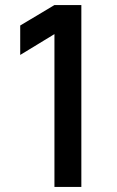

<svg xmlns="http://www.w3.org/2000/svg" viewBox="-20 -740 462 760"><path d="M195.5 0V-605L60 -522.5V-639L195.5 -720H302V0Z"/></svg>

Font: Manrope KiralyPet SmBd KiralyPet
Style: Regular
Weight: 600
Designer: Mikhail Sharanda
Foundry: Mikhail Sharanda
Version: Version 4.502